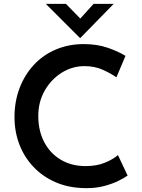

<svg xmlns="http://www.w3.org/2000/svg" viewBox="-20 -965 735 993"><path d="M640 -57Q625 -46 593 -30Q561 -14 517 -2.5Q473 9 421 8Q335 7 267.5 -22.5Q200 -52 152.5 -102.5Q105 -153 80 -218.5Q55 -284 55 -359Q55 -441 81.5 -510Q108 -579 155.5 -630Q203 -681 269 -709Q335 -737 413 -737Q482 -737 537 -718Q592 -699 629 -676L582 -565Q554 -585 512 -604Q470 -623 417 -623Q353 -623 298.5 -588.5Q244 -554 211 -496Q178 -438 178 -365Q178 -290 208 -231.5Q238 -173 293.5 -139.5Q349 -106 423 -106Q480 -106 522.5 -123.5Q565 -141 590 -163ZM321 -945 407 -857 377 -849 464 -945H568L395 -768H394L217 -945Z"/></svg>

Font: Reem Kufi Fun Medium
Style: Regular
Weight: 500
Designer: Khaled Hosny
Version: Version 1.005